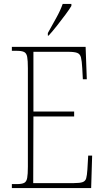

<svg xmlns="http://www.w3.org/2000/svg" viewBox="-20 -951 530 971"><path d="M40 0V-20H65Q90 -20 102 -26Q114 -32 117.5 -51Q121 -70 121 -108V-606Q121 -645 117.5 -663.5Q114 -682 102 -688Q90 -694 65 -694H40V-714H413L419 -550H399L396 -606Q394 -643 389.5 -660.5Q385 -678 370.5 -683.5Q356 -689 325 -689H149V-387H355V-362H149L148 -25H354Q384 -25 398 -30Q412 -35 416 -49.5Q420 -64 422 -94L426 -164H446L441 0ZM222 -784Q244 -824 264.5 -860.5Q285 -897 297 -931H341V-921Q331 -904 311 -877Q291 -850 268.5 -821.5Q246 -793 226 -771H222Z"/></svg>

Font: Noto Serif Ethiopic Condensed Thin
Style: Regular
Weight: 100
Width: 3
Designer: Monotype Design Team
Foundry: Monotype Imaging Inc.
Version: Version 2.102; ttfautohint (v1.8.4.7-5d5b)